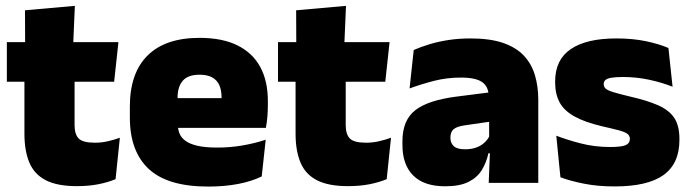

<svg xmlns="http://www.w3.org/2000/svg" viewBox="-20 -640 2418 672"><path d="M249 11.5Q180.5 11.5 140.2 -9.2Q100 -30 82.8 -71Q65.5 -112 65.5 -172V-436H241V-202Q241 -170 255.5 -155.2Q270 -140.5 312.5 -140.5Q335.5 -140.5 358.2 -145.8Q381 -151 399.5 -158L384.5 -13Q358.5 -2 324.5 4.8Q290.5 11.5 249 11.5ZM379.5 -354H4V-492.5H394.5ZM236 -480.5H68L67.5 -604L242 -619.5Z M708.5 13Q567 13 500.8 -48.5Q434.5 -110 434.5 -228.5V-267Q434.5 -384.5 496.8 -446Q559 -507.5 678.5 -507.5Q758 -507.5 811 -481.2Q864 -455 890.8 -405.8Q917.5 -356.5 917.5 -287V-271.5Q917.5 -251.5 915.8 -230.8Q914 -210 910.5 -192.5H752Q754 -223 754.8 -250Q755.5 -277 755.5 -298.5Q755.5 -324.5 747.5 -342.2Q739.5 -360 722.5 -369.2Q705.5 -378.5 678.5 -378.5Q638 -378.5 619.8 -357.5Q601.5 -336.5 601.5 -298V-253.5L602.5 -234.5V-203.5Q602.5 -188 608 -173.5Q613.5 -159 628.2 -147.8Q643 -136.5 670.2 -130Q697.5 -123.5 741 -123.5Q785.5 -123.5 828 -130.8Q870.5 -138 910 -151L896 -22.5Q861.5 -5.5 813.8 3.8Q766 13 708.5 13ZM875 -192.5H528V-296.5H875Z M1198 11.5Q1129.5 11.5 1089.2 -9.2Q1049 -30 1031.8 -71Q1014.5 -112 1014.5 -172V-436H1190V-202Q1190 -170 1204.5 -155.2Q1219 -140.5 1261.5 -140.5Q1284.5 -140.5 1307.2 -145.8Q1330 -151 1348.5 -158L1333.5 -13Q1307.5 -2 1273.5 4.8Q1239.5 11.5 1198 11.5ZM1328.5 -354H953V-492.5H1343.5ZM1185 -480.5H1017L1016.5 -604L1191 -619.5Z M1864 0H1690.5L1695.5 -126L1692 -130.5V-283.5L1690.5 -301.5Q1690.5 -336 1668.2 -352.2Q1646 -368.5 1592.5 -368.5Q1544 -368.5 1499.2 -357Q1454.5 -345.5 1413.5 -330.5L1428 -465Q1453 -476 1483.5 -485.2Q1514 -494.5 1550 -500Q1586 -505.5 1626.5 -505.5Q1695 -505.5 1740.8 -489.8Q1786.5 -474 1813.5 -445.2Q1840.5 -416.5 1852.2 -377Q1864 -337.5 1864 -290ZM1538 12Q1464 12 1426.2 -25.8Q1388.5 -63.5 1388.5 -133V-145.5Q1388.5 -219.5 1433.8 -254.5Q1479 -289.5 1578.5 -302L1704 -318L1714.5 -217L1608 -201.5Q1579 -197.5 1567.8 -187.8Q1556.5 -178 1556.5 -159V-157Q1556.5 -139.5 1568.2 -128.5Q1580 -117.5 1607.5 -117.5Q1630.5 -117.5 1647.2 -123.8Q1664 -130 1675.2 -140.5Q1686.5 -151 1693 -163.5L1718 -103.5H1689.5Q1682 -70 1665.8 -44Q1649.5 -18 1619 -3Q1588.5 12 1538 12Z M2131 12.5Q2072.5 12.5 2024.5 3Q1976.5 -6.5 1941.5 -19.5L1927 -165Q1966 -150 2013.8 -137.8Q2061.5 -125.5 2115.5 -125.5Q2155 -125.5 2169.8 -132Q2184.5 -138.5 2184.5 -153V-154Q2184.5 -165 2176 -171.5Q2167.5 -178 2146.2 -183.8Q2125 -189.5 2087.5 -198Q2026 -212.5 1990 -232.8Q1954 -253 1938.5 -282Q1923 -311 1923 -351V-355Q1923 -431 1977.8 -468.2Q2032.5 -505.5 2137.5 -505.5Q2194 -505.5 2240.8 -495.8Q2287.5 -486 2319.5 -472L2334 -336.5Q2297.5 -351 2252.5 -360.8Q2207.5 -370.5 2160.5 -370.5Q2133.5 -370.5 2118.8 -367.8Q2104 -365 2098.5 -359.5Q2093 -354 2093 -346V-345Q2093 -336 2100 -329.8Q2107 -323.5 2126.5 -317.5Q2146 -311.5 2183.5 -302.5Q2245 -288.5 2283.5 -271.5Q2322 -254.5 2340 -227.2Q2358 -200 2358 -153.5V-150.5Q2358 -67.5 2302.5 -27.5Q2247 12.5 2131 12.5Z"/></svg>

Font: Anek Devanagari ExtraBold
Style: Regular
Weight: 800
Designer: Kailash Malviya (Devanagari) & Yesha Goshar (Latin)
Foundry: Ek Type
Version: Version 1.003